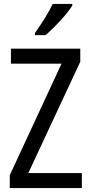

<svg xmlns="http://www.w3.org/2000/svg" viewBox="-20 -963 464 983"><path d="M399 0H30V-66L295 -637H36V-714H391V-647L125 -77H399ZM350 -934Q337 -913 313 -884.5Q289 -856 261.5 -828.5Q234 -801 213 -783H159V-794Q185 -831 209.5 -870Q234 -909 250 -943H350Z"/></svg>

Font: Noto Sans Gurmukhi Condensed
Style: Regular
Weight: 400
Width: 3
Designer: Jelle Bosma - Monotype Design Team
Foundry: Monotype Imaging Inc.
Version: Version 2.004; ttfautohint (v1.8.4.7-5d5b)